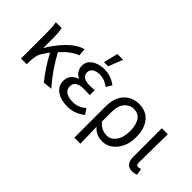

<svg xmlns="http://www.w3.org/2000/svg" viewBox="-93 -1292 2034 2034"><g transform="rotate(45 923.5 -275.5)"><path d="M434 15Q388 -39 339.5 -113Q291 -187 255 -257Q229 -225 208 -188Q181 -151 174 -104.5Q167 -58 167 6H82V-381Q82 -468 71 -527H159Q170 -468 170 -400V-232H166Q229 -343 313.5 -429Q398 -515 488 -541L495 -456Q405 -424 311 -319Q396 -154 535 5Z M793 -589H730L770 -750H856ZM787 19Q689 19 627 -24.5Q565 -68 565 -142Q565 -200 597.5 -233Q630 -266 674 -277V-275Q635 -290 613 -323.5Q591 -357 591 -395Q591 -444 619 -476Q647 -508 693 -524Q739 -540 793 -540Q883 -540 967 -479L929 -416Q861 -466 794 -466Q746 -466 713 -446Q680 -426 680 -386Q680 -306 801 -306Q835 -306 871 -309V-235Q824 -238 785 -238Q655 -238 655 -153Q655 -105 692 -80.5Q729 -56 796 -56Q835 -56 869.5 -68.5Q904 -81 943 -113L984 -52Q899 19 787 19Z M1164 199H1074V-269Q1074 -359 1105.5 -419.5Q1137 -480 1190 -510Q1243 -540 1306 -540Q1416 -540 1475 -466.5Q1534 -393 1534 -268Q1534 -178 1502 -114Q1470 -50 1419.5 -15.5Q1369 19 1313 19Q1216 19 1159 -49Q1163 89 1164 199ZM1301 -59Q1360 -59 1401.5 -115Q1443 -171 1443 -268Q1443 -356 1410 -409.5Q1377 -463 1302 -463Q1245 -463 1202.5 -414.5Q1160 -366 1160 -265V-129Q1197 -86 1232 -72.5Q1267 -59 1301 -59Z M1757 19Q1659 19 1659 -101V-527H1749Q1748 -439 1746 -352Q1743 -214 1743 -94Q1743 -58 1770 -58Q1785 -58 1807 -65H1809L1822 5Q1799 19 1757 19Z"/></g></svg>

Font: LXGW 975 Gothic SC
Style: Regular
Weight: 400
Version: Version 2.01;February 25, 2021